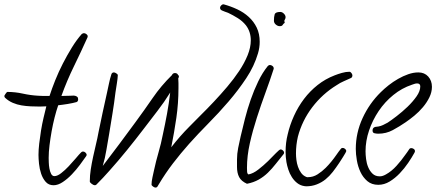

<svg xmlns="http://www.w3.org/2000/svg" viewBox="-60 -807 2009 884"><path d="M343.8 -639.6Q343.8 -637.7 343.3 -636.7Q342.8 -635.7 342.8 -634.8Q312.5 -567.4 280.3 -501.5Q248 -435.5 222.7 -365.2Q233.4 -365.2 243.2 -365.7Q252.9 -366.2 263.7 -366.2Q268.6 -366.2 274.9 -366.7Q281.2 -367.2 286.6 -365.7Q292 -364.3 295.9 -360.8Q299.8 -357.4 299.8 -349.6Q299.8 -339.8 292 -336.9Q285.2 -335 273.9 -332.5Q262.7 -330.1 250.5 -328.1Q238.3 -326.2 227.1 -324.7Q215.8 -323.2 208 -322.3Q199.2 -296.9 191.4 -266.1Q183.6 -235.4 177.7 -202.6Q171.9 -169.9 168 -138.2Q164.1 -106.4 164.1 -80.1Q164.1 -73.2 164.6 -59.1Q165 -44.9 167.5 -31.2Q169.9 -17.6 175.3 -6.8Q180.7 3.9 190.4 3.9Q204.1 3.9 221.7 -9.8Q239.3 -23.4 256.3 -41.5Q273.4 -59.6 288.6 -77.6Q303.7 -95.7 313.5 -105.5Q317.4 -109.4 322.3 -109.4Q328.1 -109.4 333.5 -104.5Q338.9 -99.6 338.9 -93.8Q338.9 -90.8 335.9 -86.9Q325.2 -71.3 308.1 -48.3Q291 -25.4 271 -4.4Q251 16.6 229 31.2Q207 45.9 186.5 45.9Q164.1 45.9 150.4 30.3Q136.7 14.6 129.4 -7.3Q122.1 -29.3 119.6 -53.2Q117.2 -77.1 117.2 -93.8Q117.2 -117.2 120.6 -146.5Q124 -175.8 128.9 -206.1Q133.8 -236.3 140.6 -265.1Q147.5 -293.9 153.3 -317.4Q145.5 -317.4 138.2 -316.9Q130.9 -316.4 123 -316.4Q102.5 -316.4 81.1 -317.4Q59.6 -318.4 39.1 -321.8Q18.6 -325.2 -1 -333.5Q-20.5 -341.8 -36.1 -356.4Q-40 -359.4 -40 -365.2Q-40 -367.2 -34.2 -375.5Q-28.3 -383.8 -26.4 -383.8Q9.8 -383.8 44.9 -376Q80.1 -368.2 116.2 -366.2Q127.9 -365.2 140.1 -365.2Q152.3 -365.2 165 -365.2H168Q178.7 -398.4 194.3 -437.5Q210 -476.6 229.5 -514.6Q249 -552.7 271 -588.4Q293 -624 316.4 -650.4Q322.3 -654.3 326.2 -654.3Q332 -654.3 337.9 -649.9Q343.8 -645.5 343.8 -639.6Z M1135.7 -614.3Q1135.7 -587.9 1127.9 -561.5Q1110.4 -502 1073.7 -446.8Q1037.1 -391.6 992.2 -339.4Q947.3 -287.1 899.4 -238.8Q851.6 -190.4 810.5 -144.5Q771.5 -100.6 736.3 -54.7Q701.2 -8.8 670.9 42Q668 46.9 665 51.8Q662.1 56.6 655.3 56.6Q651.4 56.6 644.5 51.8Q637.7 46.9 637.7 43Q637.7 28.3 642.1 8.8Q646.5 -10.7 649.4 -24.4Q658.2 -65.4 669.9 -105.5Q681.6 -145.5 689.5 -186.5Q700.2 -235.4 709 -283.2Q717.8 -331.1 723.6 -380.9Q696.3 -336.9 665 -296.4Q633.8 -255.9 602.5 -214.8Q564.5 -165 524.9 -116.2Q485.4 -67.4 443.4 -20.5Q428.7 -3.9 414.1 11.7Q399.4 27.3 383.8 43Q380.9 45.9 376 45.9Q371.1 45.9 362.3 39.6Q353.5 33.2 353.5 28.3Q353.5 1 357.9 -27.3Q362.3 -55.7 368.7 -85Q375 -114.3 381.8 -142.6Q388.7 -170.9 393.6 -198.2Q403.3 -244.1 412.6 -289.1Q421.9 -334 432.6 -379.9Q437.5 -401.4 441.9 -423.3Q446.3 -445.3 453.1 -465.8Q456.1 -473.6 464.8 -473.6Q468.8 -473.6 475.6 -469.2Q482.4 -464.8 482.4 -460.9Q482.4 -454.1 481 -443.8Q479.5 -433.6 478 -422.4Q476.6 -411.1 474.6 -400.4Q472.7 -389.6 471.7 -381.8Q465.8 -333 458 -285.2Q450.2 -237.3 442.4 -189.5Q435.5 -152.3 429.7 -115.7Q423.8 -79.1 413.1 -43Q451.2 -92.8 488.8 -143.1Q526.4 -193.4 563.5 -244.1Q604.5 -299.8 643.1 -356Q681.6 -412.1 731.4 -460.9Q735.4 -470.7 746.1 -470.7Q751 -470.7 755.4 -467.8Q759.8 -464.8 759.8 -460Q760.7 -460 760.7 -460.4Q760.7 -460.9 761.7 -460.9Q762.7 -460.9 763.2 -458.5Q763.7 -456.1 763.7 -454.1Q763.7 -452.1 762.7 -450.2Q761.7 -448.2 760.7 -446.3Q761.7 -435.5 761.7 -424.3Q761.7 -413.1 761.7 -401.4Q761.7 -332 752 -264.6Q742.2 -197.3 728.5 -128.9Q748 -154.3 769 -178.2Q790 -202.1 812.5 -224.6Q834 -247.1 863.8 -276.4Q893.6 -305.7 924.8 -338.9Q956.1 -372.1 986.3 -407.7Q1016.6 -443.4 1041 -480Q1065.4 -516.6 1080.1 -552.7Q1094.7 -588.9 1094.7 -621.1Q1094.7 -661.1 1072.3 -690.4Q1056.6 -710 1034.7 -723.6Q1012.7 -737.3 990.2 -748Q982.4 -751 975.1 -753.4Q967.8 -755.9 961.9 -758.8Q953.1 -762.7 953.1 -771.5Q953.1 -776.4 958 -781.7Q962.9 -787.1 967.8 -787.1H969.7Q1002 -778.3 1032.2 -764.2Q1062.5 -750 1085.4 -729Q1108.4 -708 1122.1 -679.7Q1135.7 -651.4 1135.7 -614.3Z M1254.9 -727.5Q1254.9 -721.7 1250 -713.9L1249 -710.9Q1251 -705.1 1251 -702.1Q1244.1 -697.3 1241.2 -691.9Q1238.3 -686.5 1227.5 -686.5Q1218.8 -686.5 1210 -693.8Q1201.2 -701.2 1201.2 -711.9Q1201.2 -729.5 1204.6 -740.7Q1208 -752 1230.5 -752Q1239.3 -752 1247.1 -744.1Q1254.9 -736.3 1254.9 -727.5ZM1248 -104.5Q1248 -99.6 1245.1 -96.7Q1226.6 -74.2 1209.5 -52.2Q1192.4 -30.3 1173.3 -11.7Q1154.3 6.8 1130.9 20Q1107.4 33.2 1077.1 39.1Q1050.8 27.3 1041 8.3Q1031.2 -10.7 1031.2 -38.1V-73.2Q1031.2 -98.6 1036.6 -126Q1042 -153.3 1047.9 -178.7Q1056.6 -216.8 1067.9 -260.7Q1079.1 -304.7 1094.2 -348.1Q1109.4 -391.6 1128.9 -432.1Q1148.4 -472.7 1172.9 -502.9Q1177.7 -507.8 1182.6 -507.8Q1188.5 -507.8 1194.3 -503.4Q1200.2 -499 1200.2 -492.2V-490.2Q1183.6 -438.5 1162.6 -381.3Q1141.6 -324.2 1122.6 -265.1Q1103.5 -206.1 1090.3 -147.5Q1077.1 -88.9 1077.1 -34.2Q1077.1 -28.3 1077.6 -17.6Q1078.1 -6.8 1084 -3.9Q1105.5 -7.8 1129.4 -26.4Q1153.3 -44.9 1174.3 -65.4Q1195.3 -85.9 1210.9 -102.5Q1226.6 -119.1 1232.4 -119.1Q1237.3 -119.1 1242.7 -114.3Q1248 -109.4 1248 -104.5Z M1562.5 -460Q1562.5 -450.2 1554.7 -447.3Q1538.1 -439.5 1522 -432.6Q1505.9 -425.8 1490.2 -415Q1424.8 -375 1377.9 -313.5Q1331.1 -252 1311.5 -177.7Q1302.7 -139.6 1302.7 -100.6Q1302.7 -86.9 1304.7 -70.8Q1306.6 -54.7 1312 -39.1Q1317.4 -23.4 1326.7 -10.7Q1335.9 2 1350.6 7.8Q1351.6 8.8 1354 8.8Q1356.4 8.8 1357.4 8.8Q1381.8 8.8 1402.3 -4.4Q1422.9 -17.6 1439.5 -34.2Q1465.8 -60.5 1489.3 -94.7Q1494.1 -101.6 1499 -108.4Q1503.9 -115.2 1508.8 -121.1Q1511.7 -126 1517.6 -126Q1523.4 -126 1528.8 -121.6Q1534.2 -117.2 1534.2 -111.3Q1534.2 -109.4 1529.8 -101.6Q1525.4 -93.8 1519.5 -84.5Q1513.7 -75.2 1508.3 -66.9Q1502.9 -58.6 1501 -55.7Q1487.3 -35.2 1472.2 -15.6Q1457 3.9 1439 18.6Q1420.9 33.2 1398.4 42Q1376 50.8 1349.6 50.8Q1343.8 50.8 1340.8 49.8Q1322.3 46.9 1308.1 35.6Q1293.9 24.4 1283.7 8.3Q1273.4 -7.8 1267.6 -25.9Q1261.7 -43.9 1258.8 -60.5Q1256.8 -72.3 1255.9 -84Q1254.9 -95.7 1254.9 -108.4Q1254.9 -150.4 1264.6 -188.5Q1274.4 -231.4 1293.5 -273.4Q1312.5 -315.4 1339.8 -351.6Q1367.2 -387.7 1402.3 -415.5Q1437.5 -443.4 1480.5 -460Q1495.1 -465.8 1513.7 -471.2Q1532.2 -476.6 1548.8 -476.6Q1553.7 -476.6 1558.1 -470.7Q1562.5 -464.8 1562.5 -460Z M1928.7 -407.2Q1928.7 -382.8 1917 -358.9Q1905.3 -335 1887.2 -313.5Q1869.1 -292 1847.7 -274.4Q1826.2 -256.8 1807.6 -244.1Q1779.3 -224.6 1748.5 -208Q1717.8 -191.4 1681.6 -191.4Q1673.8 -191.4 1664.6 -193.4Q1655.3 -195.3 1655.3 -206.1Q1655.3 -219.7 1668 -222.7Q1670.9 -223.6 1674.8 -223.6Q1678.7 -223.6 1682.6 -224.6Q1693.4 -226.6 1703.6 -231.4Q1713.9 -236.3 1724.6 -242.2Q1741.2 -252.9 1766.6 -272.5Q1792 -292 1816.4 -315.4Q1840.8 -338.9 1857.9 -363.3Q1875 -387.7 1875 -409.2Q1875 -422.9 1860.4 -422.9Q1854.5 -422.9 1848.6 -420.9Q1842.8 -418.9 1836.9 -417Q1790 -401.4 1751 -369.6Q1711.9 -337.9 1683.6 -295.9Q1655.3 -253.9 1639.2 -206.1Q1623 -158.2 1623 -110.4Q1623 -94.7 1625.5 -74.7Q1627.9 -54.7 1635.3 -37.1Q1642.6 -19.5 1655.3 -7.3Q1668 4.9 1688.5 4.9Q1696.3 4.9 1703.1 2.4Q1710 0 1716.8 -3.9Q1743.2 -18.6 1765.6 -43.5Q1788.1 -68.4 1805.7 -93.8Q1810.5 -99.6 1814.9 -106.4Q1819.3 -113.3 1824.2 -120.1Q1827.1 -125 1834 -125Q1839.8 -125 1845.2 -121.1Q1850.6 -117.2 1850.6 -110.4Q1850.6 -108.4 1848.6 -104.5Q1836.9 -83 1819.3 -57.1Q1801.8 -31.2 1780.3 -8.8Q1758.8 13.7 1733.9 28.8Q1709 43.9 1681.6 43.9Q1651.4 43.9 1631.3 26.9Q1611.3 9.8 1599.6 -15.1Q1587.9 -40 1583 -68.8Q1578.1 -97.7 1578.1 -121.1Q1578.1 -195.3 1609.4 -263.2Q1640.6 -331.1 1693.4 -382.8Q1709 -398.4 1729.5 -414.6Q1750 -430.7 1772.9 -443.8Q1795.9 -457 1819.8 -465.3Q1843.8 -473.6 1866.2 -473.6Q1894.5 -473.6 1911.6 -454.6Q1928.7 -435.5 1928.7 -407.2Z"/></svg>

Font: Calligraffiti
Style: Regular
Weight: 400
Designer: Dathan Boardman
Foundry: Open Window
Version: Version 1.000